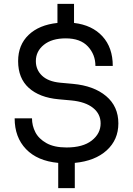

<svg xmlns="http://www.w3.org/2000/svg" viewBox="-20 -847 692 996"><path d="M282 -2Q174 -12 115 -73.5Q56 -135 56 -233H146Q146 -195 163.5 -161Q181 -127 221 -104.5Q261 -82 325 -82Q410 -82 456 -118Q502 -154 502 -207Q502 -256 462.5 -287.5Q423 -319 350 -326L284 -332Q185 -341 129.5 -391Q74 -441 74 -530Q74 -614 128.5 -666Q183 -718 278 -728V-827H364V-728Q458 -717 511.5 -658.5Q565 -600 565 -505H475Q475 -564 436 -606Q397 -648 321 -648Q249 -648 207.5 -614.5Q166 -581 166 -530Q166 -485 198 -454.5Q230 -424 292 -418L358 -412Q467 -402 530.5 -348.5Q594 -295 594 -207Q594 -122 533.5 -67Q473 -12 368 -2V129H282Z"/></svg>

Font: Sora-SIA
Style: Regular
Weight: 400
Designer: Jonathan Barnbrook, Julián Moncada
Foundry: Barnbrook Fonts
Version: Version 2.000